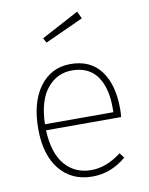

<svg xmlns="http://www.w3.org/2000/svg" viewBox="-87 -832 704 906"><g transform="rotate(-10 265.0 -379.5)"><path d="M432 -272V-295Q432 -390 392.5 -445Q353 -500 273 -500Q201 -500 154 -442.5Q107 -385 104 -272ZM466 -283Q466 -261 464 -243H104Q109 -132 157 -76.5Q205 -21 283 -21Q355 -21 427 -76L445 -52Q372 10 283 10Q184 10 126.5 -60.5Q69 -131 69 -256Q69 -383 124 -457Q179 -531 271 -531Q367 -531 416.5 -464.5Q466 -398 466 -283ZM178 -650 166 -673 346 -769 362 -734Z"/></g></svg>

Font: FiraSans
Style: Regular
Weight: 200
Designer: Carrois Corporate & Edenspiekermann AG
Foundry: Carrois Corporate GbR & Edenspiekermann AG
Version: Version 3.106;PS 003.106;hotconv 1.0.70;makeotf.lib2.5.58329